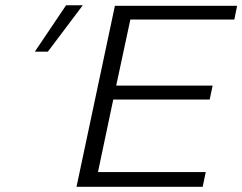

<svg xmlns="http://www.w3.org/2000/svg" viewBox="-20 -715 928 735"><path d="M113.3 -517.1 232.9 -694.8H296.9L163.1 -517.1ZM272.9 0 419.9 -692.9H887.7L877 -640.1H479L424.8 -387.2H793.9L782.7 -334H413.6L355 -56.2H767.6L755.9 0Z"/></svg>

Font: CMU Bright
Style: Oblique
Weight: 500
Italic angle: -12°
Version: Version 0.7.0